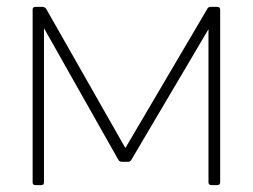

<svg xmlns="http://www.w3.org/2000/svg" viewBox="-20 -526 736 559"><path d="M593 -506H612Q621 -506 621 -498V5Q621 13 612 13H596Q587 13 587 5V-441L362 -60Q359 -55 353 -55H335Q328 -55 325 -60L108 -444V5Q108 13 100 13H83Q75 13 75 5V-498Q75 -506 83 -506H104Q109 -506 114 -501L345 -95L584 -501Q587 -506 593 -506Z"/></svg>

Font: LINE Seed JP_TTF Thin
Style: Regular
Weight: 250
Designer: LY Corporation & Fontrix & Fontworks
Version: Version 1.008